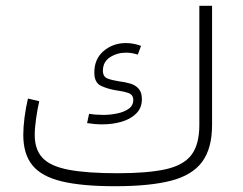

<svg xmlns="http://www.w3.org/2000/svg" viewBox="-20 -644 841 664"><path d="M333.5 -213.9Q320.3 -213.9 307.1 -215.1Q293.9 -216.3 281.2 -218.3L288.1 -250.5Q299.3 -248.5 312 -247.6Q324.7 -246.6 336.9 -246.6Q360.4 -246.6 384.5 -251.5Q408.7 -256.3 424.8 -267.6Q440.9 -278.8 440.9 -298.3Q440.9 -316.9 422.9 -322.8Q404.8 -328.6 379.4 -332Q352.5 -336.4 329.3 -347.2Q306.2 -357.9 306.2 -393.1Q306.2 -440.4 338.6 -467.8Q371.1 -495.1 415.5 -495.1Q440.9 -495.1 467.8 -485.4L456.5 -455.1Q436 -461.9 416 -461.9Q384.8 -461.9 360.4 -446Q335.9 -430.2 335.9 -399.4Q335.9 -378.4 352.3 -372.3Q368.7 -366.2 391.6 -362.8Q411.6 -360.4 429.7 -355.2Q447.8 -350.1 459.2 -337.6Q470.7 -325.2 470.7 -300.8Q470.7 -271 451.4 -251.7Q432.1 -232.4 400.9 -223.1Q369.6 -213.9 333.5 -213.9ZM386.7 -44.9Q490.7 -44.9 552.7 -58.6Q614.7 -72.3 642.1 -108.4Q669.4 -144.5 669.4 -211.9V-624H713.4V-211.9Q713.4 -130.9 679.2 -84.5Q645 -38.1 571.3 -19Q497.6 0 378.4 0Q263.2 0 193.4 -16.8Q123.5 -33.7 92 -72.5Q60.5 -111.3 60.5 -177.7Q60.5 -204.6 64.9 -238.5Q69.3 -272.5 76.7 -303.2L115.7 -293.9Q109.4 -266.6 104.7 -233.4Q100.1 -200.2 100.1 -177.2Q100.1 -126.5 127.4 -97.7Q154.8 -68.8 217.8 -56.9Q280.8 -44.9 386.7 -44.9Z"/></svg>

Font: Estedad-FD ExtraLight
Style: Regular
Weight: 200
Designer: Amin Abedi
Version: Version 7.3